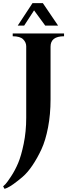

<svg xmlns="http://www.w3.org/2000/svg" viewBox="-48 -913 456 1223"><path d="M33 -682V-700H360V-682Q274 -682 274 -616V-280Q274 -184 258 -101Q242 -18 216 38Q190 94 159 140Q128 186 96.5 213Q65 240 39 258.5Q13 277 -3 284L-19 290L-28 274Q-22 269 -12 258.5Q-2 248 23 210Q48 172 67.5 126Q87 80 103 2.5Q119 -75 119 -163V-618Q119 -643 99.5 -662.5Q80 -682 33 -682ZM225 -893 322 -750H240L169 -847L106 -750H65L159 -893Z"/></svg>

Font: Uncial Antiqua
Style: Regular
Weight: 400
Designer: Astigmatic (AOETI)
Foundry: Astigmatic (AOETI)
Version: Version 1.000